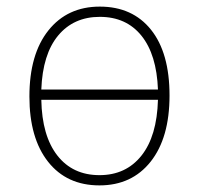

<svg xmlns="http://www.w3.org/2000/svg" viewBox="-20 -551 602 581"><path d="M282 -531Q381 -531 437 -461Q493 -391 493 -262Q493 -134 436 -62Q379 10 281 10Q182 10 125.5 -61.5Q69 -133 69 -259Q69 -387 126.5 -459Q184 -531 282 -531ZM282 -500Q203 -500 156 -443.5Q109 -387 105 -280H458Q454 -386 408 -443Q362 -500 282 -500ZM281 -21Q361 -21 408 -80Q455 -139 458 -249H105Q107 -140 153.5 -80.5Q200 -21 281 -21Z"/></svg>

Font: Fira Sans UltraLight
Style: Regular
Weight: 200
Designer: Carrois Corporate & Edenspiekermann AG
Foundry: Carrois Corporate GbR & Edenspiekermann AG
Version: Version 4.106;PS 004.106;hotconv 1.0.70;makeotf.lib2.5.58329